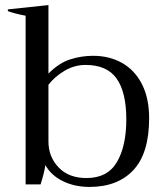

<svg xmlns="http://www.w3.org/2000/svg" viewBox="-20 -727 638 757"><path d="M159 -76Q154 -44 140 0H81V-665Q39 -673 11 -683V-690L171 -707V-437Q213 -479 257 -493Q301 -507 347 -507Q411 -507 461 -479Q511 -451 539.5 -395.5Q568 -340 568 -261Q568 -123 506 -56.5Q444 10 333 10Q274 10 227.5 -13Q181 -36 159 -76ZM478 -256Q478 -363 440 -417Q402 -471 317 -471Q274 -471 235.5 -448.5Q197 -426 171 -393V-169Q171 -109 211 -67Q251 -25 321 -25Q404 -25 441 -88Q478 -151 478 -256Z"/></svg>

Font: Trirong
Style: Regular
Weight: 400
Designer: Katatrad Team
Foundry: CadsonDemak
Version: Version 1.001